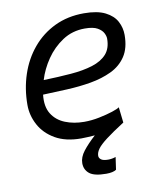

<svg xmlns="http://www.w3.org/2000/svg" viewBox="-81 -596 722 849"><g transform="rotate(-10 280.0 -172.0)"><path d="M328 186Q274 186 252.5 168.5Q231 151 231 122Q231 95 252 68Q273 41 307 10Q292 11 276.5 12Q261 13 246 13Q176 13 129.5 -14Q83 -41 60 -84Q37 -127 37 -174Q37 -246 58.5 -310.5Q80 -375 121.5 -424.5Q163 -474 221.5 -502Q280 -530 353 -530Q413 -530 448.5 -512Q484 -494 499 -465.5Q514 -437 514 -405Q514 -346 489.5 -309Q465 -272 423 -252Q381 -232 329 -223Q277 -214 221 -211.5Q165 -209 113 -207Q107 -154 127.5 -121Q148 -88 186.5 -72.5Q225 -57 272 -57Q305 -57 339.5 -64Q374 -71 400 -79.5Q426 -88 433 -94L441 -24Q388 10 358.5 32.5Q329 55 317.5 71Q306 87 306 102Q306 112 315.5 119Q325 126 347 126Q355 126 364 124.5Q373 123 381 120L373 176Q366 181 354.5 183.5Q343 186 328 186ZM127 -270Q194 -272 250 -276.5Q306 -281 347.5 -294Q389 -307 412 -332.5Q435 -358 435 -402Q435 -413 428 -427Q421 -441 402 -452Q383 -463 345 -463Q289 -463 245 -434Q201 -405 171 -361Q141 -317 127 -270Z"/></g></svg>

Font: Ubuntu Sans Mono
Style: Italic
Weight: 400
Italic angle: -13.5°
Monospace: yes
Designer: Dalton Maag Ltd
Foundry: Dalton Maag Ltd
Version: Version 1.006